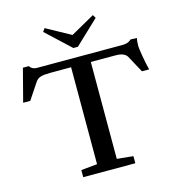

<svg xmlns="http://www.w3.org/2000/svg" viewBox="-124 -976 1000 1083"><g transform="rotate(-15 376.0 -434.5)"><path d="M362.8 -718.3 221.7 -850.1 234.9 -868.7 377.4 -790.5 517.1 -869.1 528.3 -850.1 389.2 -718.3ZM228 0V-41.5L322.3 -50.8V-616.7H203.1Q164.1 -616.7 144.3 -610.8Q124.5 -605 112.8 -586.4L50.8 -493.2H9.3L59.1 -684.6H93.3Q107.9 -663.1 134.8 -663.1H634.8Q668.9 -663.1 687 -681.6L724.1 -679.7Q719.2 -666 719.2 -634.3Q719.2 -621.1 727.5 -572.5Q735.8 -523.9 744.6 -491.2H702.6L649.4 -589.4Q633.8 -616.7 581.5 -616.7H437.5V-50.8L532.2 -41.5V0Z"/></g></svg>

Font: Elstob 6pt Medium
Style: Regular
Weight: 500
Designer: Peter S. Baker
Version: Version 1.015